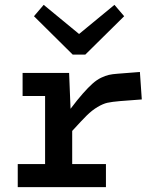

<svg xmlns="http://www.w3.org/2000/svg" viewBox="-20 -772 654 792"><path d="M492.2 -705.1 332 -546.9H279.8L120.1 -705.1L160.2 -752L306.2 -631.8L452.1 -752ZM53.2 -95.2H166V-376H73.2V-471.2H265.1L271 -323.2Q299.3 -360.8 321.8 -386.2Q344.2 -411.6 361.8 -427.2Q379.4 -442.9 397.2 -451.4Q415 -460 429.2 -463.1Q443.4 -466.3 463.9 -467.8L557.1 -475.1L564.9 -361.8L475.1 -355Q441.4 -352.1 423.3 -348.1Q405.3 -344.2 382.3 -330.6Q359.4 -316.9 338.1 -295.9Q316.9 -274.9 277.8 -231.9V-95.2H417V0H53.2Z"/></svg>

Font: IntelOne Mono Medium
Style: Regular
Weight: 500
Designer: Fred Shallcrass
Foundry: Frere-Jones Type LLC
Version: Version 1.200;hotconv 1.1.0;makeotfexe 2.6.0;FJTRelease1.2